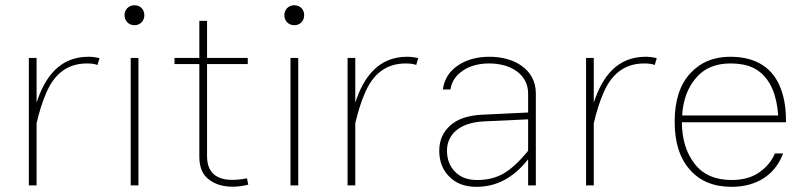

<svg xmlns="http://www.w3.org/2000/svg" viewBox="-20 -703 3042 728"><path d="M89.4 0H118.7V-237.8L119.1 -237.3C128.4 -277.8 140.1 -315.4 154.8 -349.6C183.6 -417.5 231 -462.4 309.6 -462.4C327.6 -462.4 341.3 -460.4 349.6 -456.5L357.4 -482.4C344.2 -485.8 330.1 -487.8 315.4 -487.8C207.5 -487.8 150.9 -412.6 118.7 -314V-483.4H89.4Z M452.1 -645.5C452.1 -624.5 467.8 -607.4 489.7 -607.4C512.7 -607.4 527.3 -624.5 527.3 -645.5C527.3 -666.5 512.7 -683.1 489.7 -683.1C467.8 -683.1 452.1 -666.5 452.1 -645.5ZM475.6 0H504.9V-483.4H475.6Z M916.5 -26.9C904.8 -24.4 881.8 -21 860.8 -21C800.3 -21 765.1 -48.8 765.1 -110.8V-460H919.4V-483.4H765.1V-624H735.8V-483.4H641.6V-460H735.8V-108.9C735.8 -68.8 748 -40 772.5 -22C796.4 -3.9 826.2 4.9 861.8 4.9C881.8 4.9 901.4 2.4 921.4 -2.9Z M1058.1 -645.5C1058.1 -624.5 1073.7 -607.4 1095.7 -607.4C1118.7 -607.4 1133.3 -624.5 1133.3 -645.5C1133.3 -666.5 1118.7 -683.1 1095.7 -683.1C1073.7 -683.1 1058.1 -666.5 1058.1 -645.5ZM1081.5 0H1110.8V-483.4H1081.5Z M1297.9 0H1327.1V-237.8L1327.6 -237.3C1336.9 -277.8 1348.6 -315.4 1363.3 -349.6C1392.1 -417.5 1439.5 -462.4 1518.1 -462.4C1536.1 -462.4 1549.8 -460.4 1558.1 -456.5L1565.9 -482.4C1552.7 -485.8 1538.6 -487.8 1523.9 -487.8C1416 -487.8 1359.4 -412.6 1327.1 -314V-483.4H1297.9Z M2011.7 -349.1C2011.7 -438.5 1932.1 -487.8 1835.9 -487.8C1788.1 -487.8 1748 -476.6 1715.3 -454.1C1682.6 -431.6 1664.1 -401.4 1659.2 -363.8H1688C1692.4 -393.6 1708.5 -417.5 1735.4 -435.5C1762.2 -453.6 1795.9 -462.4 1835.4 -462.4C1915.5 -462.4 1982.4 -421.9 1982.4 -349.1V-276.4L1808.1 -268.1C1754.9 -265.6 1714.8 -252 1687 -227.1C1659.2 -202.1 1645.5 -170.4 1645.5 -131.8C1645.5 -91.3 1658.2 -58.6 1683.6 -33.2C1709 -7.3 1743.2 5.4 1786.6 5.4C1860.8 5.4 1926.3 -27.3 1982.4 -99.1V0H2011.7ZM1674.8 -131.8C1674.8 -193.8 1723.6 -238.3 1814 -242.7L1982.4 -250.5V-131.3C1949.7 -90.8 1918.9 -62.5 1890.6 -45.9C1861.8 -28.8 1828.1 -20.5 1789.1 -20.5C1753.4 -20.5 1725.6 -30.8 1705.6 -51.8C1685.1 -72.3 1674.8 -99.1 1674.8 -131.8Z M2202.1 0H2231.4V-237.8L2231.9 -237.3C2241.2 -277.8 2252.9 -315.4 2267.6 -349.6C2296.4 -417.5 2343.8 -462.4 2422.4 -462.4C2440.4 -462.4 2454.1 -460.4 2462.4 -456.5L2470.2 -482.4C2457 -485.8 2442.9 -487.8 2428.2 -487.8C2320.3 -487.8 2263.7 -412.6 2231.4 -314V-483.4H2202.1Z M2960 -239.3C2960.9 -287.1 2954.6 -329.6 2940.4 -367.2C2912.6 -441.9 2851.1 -487.8 2749 -487.8C2685.5 -487.8 2634.8 -466.3 2596.2 -423.8C2557.6 -381.3 2538.1 -320.3 2538.1 -241.7C2538.1 -163.6 2557.1 -103 2595.7 -59.6C2633.8 -16.1 2686.5 5.4 2753.9 5.4C2850.1 5.4 2919.4 -41 2949.2 -121.1H2918C2907.2 -94.2 2888.2 -70.8 2860.8 -50.8C2833.5 -30.8 2797.9 -20.5 2753.9 -20.5C2691.9 -20.5 2645.5 -41 2613.8 -82C2582 -123 2565.9 -175.3 2565.4 -239.3ZM2566.4 -265.1C2569.8 -323.2 2587.4 -370.6 2618.7 -407.2C2649.4 -443.8 2692.9 -462.4 2749 -462.4C2793 -462.4 2827.6 -453.6 2853 -436C2903.8 -400.9 2925.3 -338.9 2930.7 -265.1Z"/></svg>

Font: Estedad Thin
Style: Regular
Weight: 100
Designer: Amin Abedi
Version: Version 7.3